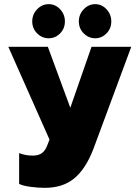

<svg xmlns="http://www.w3.org/2000/svg" viewBox="-20 -705 651 923"><path d="M135 -602Q135 -636 158.5 -660.5Q182 -685 214 -685Q246 -685 269 -660.5Q292 -636 292 -602Q292 -568 269 -544.5Q246 -521 214 -521Q182 -521 158.5 -544.5Q135 -568 135 -602ZM359 -602Q359 -636 382.5 -660.5Q406 -685 438 -685Q469 -685 492 -660.5Q515 -636 515 -602Q515 -568 492 -544.5Q469 -521 438 -521Q406 -521 382.5 -544.5Q359 -568 359 -602ZM72 179V31Q102 43 137 43Q167 43 183.5 29.5Q200 16 209 -11L218 -34L20 -480H210L318 -187L420 -480H611L429 11Q392 107 337 152.5Q282 198 195 198Q162 198 125.5 193Q89 188 72 179Z"/></svg>

Font: Readiness ExtraBold
Style: Regular
Weight: 800
Designer: Katatrad Team
Foundry: CadsonDemak
Version: Version 1.00;January 16, 2020;FontCreator 12.0.0.2550 64-bit